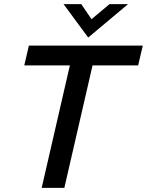

<svg xmlns="http://www.w3.org/2000/svg" viewBox="-20 -911 712 931"><path d="M182.1 0 318.8 -593.8H97.7L120.1 -689.9H672.4L649.9 -593.8H428.7L292 0ZM407.7 -729 288.1 -891.1H374L423.8 -817.9L511.2 -891.1H601.1Z"/></svg>

Font: Acari Sans SemiBold
Style: Italic
Weight: 600
Italic angle: -13°
Designer: Alfredo Marco Pradil and Stefan Peev
Foundry: Hanken Design Co.
Version: Version 1.045;January 11, 2019;FontCreator 11.5.0.2425 64-bi